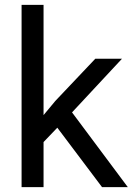

<svg xmlns="http://www.w3.org/2000/svg" viewBox="-20 -770 547 790"><path d="M215.8 -244.6 159.2 -185.5V0H68.8V-750H159.2V-296.4L207.5 -354.5L372.1 -528.3H481.9L276.4 -307.6L505.9 0H399.9Z"/></svg>

Font: Shabnam FD
Style: Regular
Weight: 400
Foundry: DejaVu fonts team - Redesigned by Saber Rastikerdar - Based on Vazir font
Version: Version 5.00;October 20, 2019;FontCreator 12.0.0.2547 64-bit